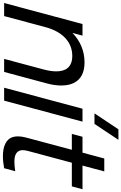

<svg xmlns="http://www.w3.org/2000/svg" viewBox="218 -1052 836 1323"><g transform="rotate(90 636.5 -390.0)"><path d="M403.7 -554C325.7 -554 255.7 -524 201.3 -470.5L220 -540H140L-4.7 0H85.3L161.5 -284.5C195 -409.5 270.1 -469.5 359.6 -469.5C439 -469.5 466.2 -422.2 466.2 -359.2C466.2 -331.7 461 -301.3 452.8 -270.5L380.3 0H470.3L550.3 -298.5C558.1 -327.6 563.7 -360.9 563.7 -393.5C563.7 -475.6 528.2 -554 403.7 -554Z M828.3 -622.5 938 -787.5H865.5L755.8 -622.5ZM579 0H668L812.7 -540H723.7Z M1095.7 -466.5H1258.7L1278.4 -540H1115.4L1155.6 -690H1066.6L1026.4 -540H916.9L897.2 -466.5H1006.7L936.4 -204C924.9 -161.4 914.1 -127.4 914.1 -95.1C914.1 -85 915.2 -75 917.6 -65C930.5 -12 984.2 8.5 1051.4 8.5C1077.4 8.5 1105.3 5.4 1133.7 0L1154.2 -76.5C1130.2 -72.9 1108.5 -70.7 1089.7 -70.7C1047.9 -70.7 1020 -81.4 1011.4 -111C1009.9 -116.1 1009.1 -121.7 1009.1 -127.6C1009.1 -147.9 1017.2 -173.6 1026.4 -208Z"/></g></svg>

Font: Manrope
Style: MediumItalic
Weight: 500
Italic angle: -15°
Designer: Mikhail Sharanda
Foundry: Mikhail Sharanda
Version: Version 4.502;hotconv 1.0.109;makeotfexe 2.5.65596